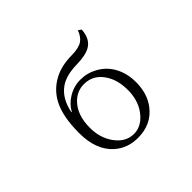

<svg xmlns="http://www.w3.org/2000/svg" viewBox="-179 -1079 1358 1358"><g transform="rotate(-45 500.0 -400.0)"><path d="M299.8 -441.9Q327.6 -493.2 379.9 -524.9Q437.5 -560.1 502 -560.1Q571.3 -560.1 631.3 -526.9Q713.4 -481.4 749 -390.1Q770 -335 770 -270.5Q770 -155.3 710.9 -78.1Q635.7 20 500.5 20Q397 20 325.2 -43.9Q230 -129.4 230 -298.3Q230 -466.3 280.8 -560.5Q322.8 -639.6 402.8 -683.6Q476.1 -724.1 581.1 -725.1Q653.3 -725.6 689 -749.5Q720.2 -770.5 738.3 -819.8L761.2 -803.2Q754.4 -713.9 696.8 -681.6Q650.4 -655.3 562 -653.8Q456.1 -652.3 395.5 -610.8Q317.9 -557.1 295.9 -441.9ZM499 -520Q432.1 -520 382.3 -472.2Q310.1 -402.8 310.1 -270.5Q310.1 -171.9 360.8 -100.1Q417.5 -20 500.5 -20Q568.4 -20 621.1 -77.6Q689.9 -152.8 689.9 -270.5Q689.9 -364.3 651.4 -428.7Q597.2 -520 499 -520Z"/></g></svg>

Font: BIZ UDMincho
Style: Regular
Weight: 400
Monospace: yes
Designer: TypeBank Co., Ltd.
Foundry: Morisawa Inc.
Version: Version 1.06